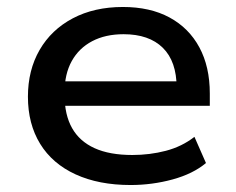

<svg xmlns="http://www.w3.org/2000/svg" viewBox="-20 -521 675 550"><path d="M354 9Q263 9 196.5 -21.5Q130 -52 95 -109Q60 -166 60 -244Q60 -320 93.5 -378Q127 -436 188.5 -468.5Q250 -501 332 -501Q410 -501 465.5 -471Q521 -441 551 -385.5Q581 -330 581 -253V-218H145V-288H506L486 -270Q486 -345 446.5 -384Q407 -423 334 -423Q282 -423 244 -403Q206 -383 185.5 -346Q165 -309 165 -257V-248Q165 -192 186.5 -154Q208 -116 251 -96.5Q294 -77 359 -77Q409 -77 455 -89Q501 -101 537 -129L570 -54Q533 -23 474.5 -7Q416 9 354 9Z"/></svg>

Font: Nunito Sans 10pt SemiExpanded SemiBold
Style: Regular
Weight: 600
Width: 6
Designer: Vernon Adams
Foundry: Vernon Adams
Version: Version 3.101;gftools[0.9.27]